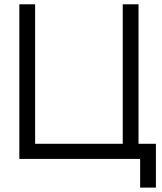

<svg xmlns="http://www.w3.org/2000/svg" viewBox="-20 -740 756 894"><path d="M632.5 133.5V0H70V-720H143.5V-70.5H551.5V-720H625V-70.5H706V133.5Z"/></svg>

Font: Vela Sans
Style: Regular
Weight: 400
Designer: Principal design: Mikhail Sharanda - project Manrope.
Design modification: Ravid Balaliev
Foundry: Mikhail Sharanda
Version: Version 1.001